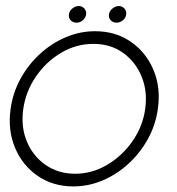

<svg xmlns="http://www.w3.org/2000/svg" viewBox="-20 -620 600 652"><path d="M229 13Q160 13 108.2 -22.5Q56.5 -58 31.2 -117.8Q6 -177.5 16 -250Q23.5 -305 49.8 -352.8Q76 -400.5 115.5 -436.8Q155 -473 203.2 -493.5Q251.5 -514 303 -514Q372 -514 423.8 -478.5Q475.5 -443 501 -383Q526.5 -323 516 -250Q508.5 -195.5 482.2 -148Q456 -100.5 416.5 -64.2Q377 -28 329 -7.5Q281 13 229 13ZM235 -30Q293 -30 344.2 -60.5Q395.5 -91 430.2 -141Q465 -191 473 -250Q481.5 -309.5 461 -359.8Q440.5 -410 398 -440.5Q355.5 -471 297 -471Q238.5 -471 187.2 -440.5Q136 -410 101.8 -359.8Q67.5 -309.5 59 -250Q50.5 -188.5 71.5 -138.8Q92.5 -89 135.5 -59.5Q178.5 -30 235 -30ZM240 -543Q228 -543 220.2 -551Q212.5 -559 214 -571Q215.5 -582.5 225.5 -591Q235.5 -599.5 247.5 -599.5Q259 -599.5 266.5 -591Q274 -582.5 272.5 -571Q270.5 -559 261 -551Q251.5 -543 240 -543ZM376 -543Q364 -543 356.2 -551Q348.5 -559 350 -571Q351.5 -582.5 361.8 -591Q372 -599.5 383.5 -599.5Q395 -599.5 402.5 -591Q410 -582.5 408.5 -571Q407 -559 397.2 -551Q387.5 -543 376 -543Z"/></svg>

Font: Urbanist ExtraLight
Style: Italic
Weight: 250
Version: Version 1.303